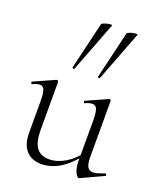

<svg xmlns="http://www.w3.org/2000/svg" viewBox="-137 -818 765 914"><g transform="rotate(20 245.0 -361.0)"><path d="M180 7Q132 7 104 -23.5Q76 -54 76 -115V-270Q76 -311 70 -328.5Q64 -346 47 -346Q32 -346 11 -336Q7 -334 4.5 -340Q2 -346 6 -347L111 -394Q113 -395 115 -395Q117 -395 120 -393Q123 -391 123 -388V-145Q123 -84 144 -55.5Q165 -27 207 -27Q248 -27 289 -51.5Q330 -76 361 -119L366 -108Q317 -46 272 -19.5Q227 7 180 7ZM389 -388V-105Q389 -71 397.5 -55.5Q406 -40 426 -40Q437 -40 450 -44Q463 -48 482 -55Q487 -57 489 -51.5Q491 -46 487 -44L375 8Q373 9 371 9Q364 9 353.5 -11.5Q343 -32 343 -71V-270Q343 -311 336.5 -328.5Q330 -346 313 -346Q298 -346 277 -336Q273 -334 271 -340Q269 -346 273 -347L378 -394Q380 -395 381 -395Q383 -395 386 -393Q389 -391 389 -388ZM175 -474Q174 -471 168.5 -472.5Q163 -474 164 -476L221 -716Q222 -719 230 -722.5Q238 -726 248.5 -728.5Q259 -731 266.5 -731Q274 -731 272 -727ZM304 -474Q303 -471 297.5 -472.5Q292 -474 293 -476L350 -716Q351 -719 359 -722.5Q367 -726 377.5 -728.5Q388 -731 395.5 -731Q403 -731 401 -727Z"/></g></svg>

Font: Cormorant Light
Style: Regular
Weight: 300
Designer: Christian Thalmann (Catharsis Fonts)
Foundry: Catharsis Fonts
Version: Version 4.000